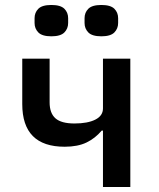

<svg xmlns="http://www.w3.org/2000/svg" viewBox="-20 -752 640 772"><path d="M394 0V-227H389Q363 -196 327.8 -179Q292.5 -162 240 -162Q69.5 -162 69.5 -333.5V-516H179.5V-340.5Q179.5 -297 203 -276.2Q226.5 -255.5 279.5 -255.5Q332.5 -255.5 363.2 -271Q394 -286.5 394 -316V-516H504V0ZM186.5 -606Q149.5 -606 134.2 -621.5Q119 -637 119 -659.5V-679Q119 -701.5 134.2 -716.8Q149.5 -732 186.5 -732Q223.5 -732 238.8 -716.8Q254 -701.5 254 -679V-659.5Q254 -637 238.8 -621.5Q223.5 -606 186.5 -606ZM387.5 -606Q350.5 -606 335.2 -621.5Q320 -637 320 -659.5V-679Q320 -701.5 335.2 -716.8Q350.5 -732 387.5 -732Q424.5 -732 439.8 -716.8Q455 -701.5 455 -679V-659.5Q455 -637 439.8 -621.5Q424.5 -606 387.5 -606Z"/></svg>

Font: Lilex Medium
Style: Regular
Weight: 500
Designer: Mike Abbink, Paul van der Laan, Pieter van Rosmalen, Mikhael Khrustik
Foundry: Mikhael Khrustik
Version: Version 1.100